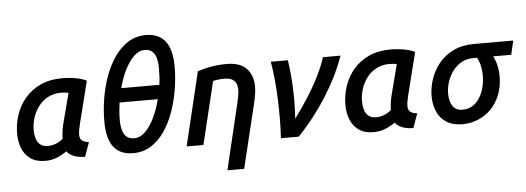

<svg xmlns="http://www.w3.org/2000/svg" viewBox="-57 -946 3561 1301"><g transform="rotate(-5 1723.5 -295.5)"><path d="M218 14Q156 14 117 -14Q78 -42 60.5 -87.5Q43 -133 43 -186Q43 -251 63.5 -313Q84 -375 126 -425Q168 -475 231.5 -504.5Q295 -534 379 -534Q408 -534 437.5 -531Q467 -528 495 -521Q523 -514 545 -503L473 -216Q468 -195 464.5 -176.5Q461 -158 461 -143Q461 -117 475 -104Q489 -91 523 -87L488 10Q441 9 411 -3.5Q381 -16 365 -38Q336 -17 299 -1.5Q262 14 218 14ZM245 -85Q270 -85 296 -94.5Q322 -104 347 -125Q347 -147 350.5 -172.5Q354 -198 360 -223L414 -431Q406 -434 390.5 -435.5Q375 -437 363 -437Q316 -437 277.5 -417.5Q239 -398 212.5 -364.5Q186 -331 171.5 -288.5Q157 -246 157 -200Q157 -171 164.5 -144.5Q172 -118 191 -101.5Q210 -85 245 -85Z M815 14Q728 14 683.5 -42.5Q639 -99 639 -217Q639 -295 652 -374Q665 -453 691.5 -525Q718 -597 757.5 -653.5Q797 -710 850 -743Q903 -776 970 -776Q1057 -776 1101.5 -719.5Q1146 -663 1146 -545Q1146 -467 1132.5 -387.5Q1119 -308 1093 -236Q1067 -164 1027.5 -107.5Q988 -51 935 -18.5Q882 14 815 14ZM832 -86Q870 -86 904.5 -118.5Q939 -151 967 -208Q995 -265 1013 -336H753Q749 -307 746.5 -277.5Q744 -248 744 -219Q744 -173 754 -143Q764 -113 783.5 -99.5Q803 -86 832 -86ZM773 -432H1032Q1036 -460 1037.5 -487.5Q1039 -515 1039 -542Q1039 -589 1029.5 -618.5Q1020 -648 1001 -662Q982 -676 952 -676Q914 -676 880 -643.5Q846 -611 818.5 -556.5Q791 -502 773 -432Z M1441 185 1546 -255Q1551 -276 1556.5 -304.5Q1562 -333 1562 -353Q1562 -375 1554.5 -393.5Q1547 -412 1528 -423.5Q1509 -435 1474 -435Q1453 -435 1432.5 -432.5Q1412 -430 1397 -426L1294 0H1180L1300 -501Q1335 -512 1366.5 -519Q1398 -526 1430.5 -529.5Q1463 -533 1498 -533Q1590 -533 1633.5 -486.5Q1677 -440 1677 -364Q1677 -342 1673.5 -318Q1670 -294 1665 -269L1555 185Z M1821 0Q1825 -57 1825.5 -123.5Q1826 -190 1823.5 -260Q1821 -330 1814.5 -397.5Q1808 -465 1798 -522H1914Q1929 -424 1932.5 -319.5Q1936 -215 1929 -123Q1980 -191 2023.5 -259.5Q2067 -328 2100 -394.5Q2133 -461 2153 -522H2272Q2248 -453 2214 -384.5Q2180 -316 2138 -249.5Q2096 -183 2047 -120.5Q1998 -58 1943 0Z M2451 14Q2389 14 2350 -14Q2311 -42 2293.5 -87.5Q2276 -133 2276 -186Q2276 -251 2296.5 -313Q2317 -375 2359 -425Q2401 -475 2464.5 -504.5Q2528 -534 2612 -534Q2641 -534 2670.5 -531Q2700 -528 2728 -521Q2756 -514 2778 -503L2706 -216Q2701 -195 2697.5 -176.5Q2694 -158 2694 -143Q2694 -117 2708 -104Q2722 -91 2756 -87L2721 10Q2674 9 2644 -3.5Q2614 -16 2598 -38Q2569 -17 2532 -1.5Q2495 14 2451 14ZM2478 -85Q2503 -85 2529 -94.5Q2555 -104 2580 -125Q2580 -147 2583.5 -172.5Q2587 -198 2593 -223L2647 -431Q2639 -434 2623.5 -435.5Q2608 -437 2596 -437Q2549 -437 2510.5 -417.5Q2472 -398 2445.5 -364.5Q2419 -331 2404.5 -288.5Q2390 -246 2390 -200Q2390 -171 2397.5 -144.5Q2405 -118 2424 -101.5Q2443 -85 2478 -85Z M3055 13Q2991 13 2948 -14Q2905 -41 2884 -88Q2863 -135 2863 -196Q2863 -252 2882.5 -310Q2902 -368 2941 -416Q2980 -464 3039.5 -493Q3099 -522 3180 -522H3447L3425 -427H3302Q3319 -394 3326.5 -361Q3334 -328 3334 -292Q3334 -218 3310.5 -160.5Q3287 -103 3247.5 -64.5Q3208 -26 3158 -6.5Q3108 13 3055 13ZM3063 -85Q3103 -85 3132.5 -103.5Q3162 -122 3181.5 -153.5Q3201 -185 3211 -224Q3221 -263 3221 -305Q3221 -339 3214 -370Q3207 -401 3192 -427H3166Q3119 -427 3083.5 -406Q3048 -385 3024.5 -352Q3001 -319 2988.5 -280Q2976 -241 2976 -204Q2976 -171 2984.5 -144Q2993 -117 3012.5 -101Q3032 -85 3063 -85Z"/></g></svg>

Font: Ubuntu Sans SemiBold
Style: Italic
Weight: 600
Italic angle: -13.5°
Designer: Dalton Maag Ltd
Foundry: Dalton Maag Ltd
Version: Version 1.006